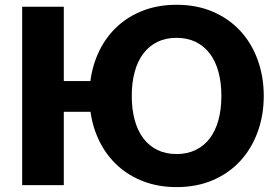

<svg xmlns="http://www.w3.org/2000/svg" viewBox="-20 -756 1127 784"><path d="M349 -425Q358 -492.5 386 -549.5Q414 -606.5 459.2 -648.2Q504.5 -690 565.5 -713.2Q626.5 -736.5 701 -736.5Q783.5 -736.5 849.5 -708Q915.5 -679.5 961.5 -629.5Q1007.5 -579.5 1032.2 -511.5Q1057 -443.5 1057 -364.5Q1057 -285.5 1032.2 -217.5Q1007.5 -149.5 961.5 -99.2Q915.5 -49 849.5 -20.5Q783.5 8 701 8Q627.5 8 566.8 -15Q506 -38 461 -79Q416 -120 387.5 -176.2Q359 -232.5 349.5 -299.5H240.5V0H70.5V-728.5H240.5V-425ZM701 -127Q745 -127 779.2 -143.8Q813.5 -160.5 836.8 -191.2Q860 -222 872 -266Q884 -310 884 -364.5Q884 -418.5 872 -462.5Q860 -506.5 836.8 -537.2Q813.5 -568 779.2 -584.8Q745 -601.5 701 -601.5Q656.5 -601.5 622.5 -584.8Q588.5 -568 565.2 -537.2Q542 -506.5 530 -462.5Q518 -418.5 518 -364.5Q518 -310 530 -266Q542 -222 565.2 -191.2Q588.5 -160.5 622.5 -143.8Q656.5 -127 701 -127Z"/></svg>

Font: Lato
Style: Regular
Weight: 900
Designer: Lukasz Dziedzic with Adam Twardoch and Botio Nikoltchev
Foundry: tyPoland Lukasz Dziedzic
Version: Version 2.010; 2014-09-01; http://www.latofonts.com/; ttfaut